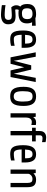

<svg xmlns="http://www.w3.org/2000/svg" viewBox="1418 -2164 937 3812"><g transform="rotate(90 1886.0 -258.5)"><path d="M445 -325Q445 -240 395.5 -198.5Q346 -157 243 -157Q206 -157 177 -163Q167 -141 167 -120Q167 -107 172 -92Q206 -95 239 -97.5Q272 -100 297 -100Q333 -100 363.5 -94Q394 -88 416 -71.5Q438 -55 450.5 -26Q463 3 463 49Q463 87 448.5 113.5Q434 140 408.5 157Q383 174 348.5 182Q314 190 274 190Q255 190 228 188Q201 186 173.5 183.5Q146 181 121.5 178Q97 175 83 172V100Q102 103 126.5 106.5Q151 110 177.5 112Q204 114 231 115.5Q258 117 282 117Q333 117 354.5 97.5Q376 78 376 49Q376 11 358.5 -7Q341 -25 292 -25Q278 -25 256 -24Q234 -23 210.5 -21.5Q187 -20 164.5 -18Q142 -16 127 -14Q110 -30 97.5 -57.5Q85 -85 85 -108Q85 -138 92 -158Q99 -178 112 -192Q83 -214 71.5 -249Q60 -284 60 -333Q60 -387 77 -421Q94 -455 122.5 -474Q151 -493 188.5 -500Q226 -507 268 -507Q312 -507 346 -493L491 -500V-425L422 -428Q445 -385 445 -325ZM360 -333Q360 -354 355.5 -372.5Q351 -391 339 -405Q327 -419 307.5 -427.5Q288 -436 258 -436Q193 -436 169 -409.5Q145 -383 145 -325Q145 -304 149.5 -285.5Q154 -267 165 -254Q176 -241 195 -233.5Q214 -226 243 -226Q268 -226 289.5 -230Q311 -234 326.5 -245.5Q342 -257 351 -278Q360 -299 360 -333Z M671 -220Q672 -171 678.5 -140.5Q685 -110 696 -93Q707 -76 722 -70.5Q737 -65 756 -65Q798 -65 832.5 -70.5Q867 -76 890 -81V-9Q866 -2 829.5 2.5Q793 7 766 7Q723 7 689.5 -2Q656 -11 633 -38Q610 -65 598 -115.5Q586 -166 586 -250Q586 -319 597.5 -368Q609 -417 632 -448Q655 -479 689 -493Q723 -507 768 -507Q854 -507 891.5 -450.5Q929 -394 929 -295V-220ZM766 -436Q742 -436 725 -429Q708 -422 697 -405Q686 -388 680 -359.5Q674 -331 672 -288H846V-315Q846 -372 828.5 -404Q811 -436 766 -436Z M1510 0H1379L1316 -271L1247 0H1119L1019 -500H1107L1188 -64L1277 -410H1362L1445 -64L1526 -500H1609Z M2084 -260Q2084 -181 2072 -129.5Q2060 -78 2036 -47.5Q2012 -17 1976.5 -5Q1941 7 1894 7Q1848 7 1812.5 -5Q1777 -17 1753 -47.5Q1729 -78 1716.5 -129.5Q1704 -181 1704 -260Q1704 -388 1750 -447.5Q1796 -507 1894 -507Q1992 -507 2038 -447.5Q2084 -388 2084 -260ZM1997 -245Q1997 -298 1992 -335Q1987 -372 1975.5 -394.5Q1964 -417 1944 -427Q1924 -437 1894 -437Q1864 -437 1844 -427Q1824 -417 1812.5 -394.5Q1801 -372 1796 -335Q1791 -298 1791 -245Q1791 -147 1814 -105Q1837 -63 1894 -63Q1951 -63 1974 -105Q1997 -147 1997 -245Z M2229 0V-500H2299L2305 -449Q2322 -475 2347 -491Q2372 -507 2409 -507Q2427 -507 2440 -505.5Q2453 -504 2462 -502V-413Q2449 -416 2432.5 -419Q2416 -422 2402 -422Q2377 -422 2360.5 -412Q2344 -402 2333.5 -385.5Q2323 -369 2318.5 -348.5Q2314 -328 2314 -308V0Z M2667 -427V0H2582V-427H2517V-500H2582V-578Q2582 -643 2617 -675Q2652 -707 2709 -707Q2741 -707 2764.5 -702.5Q2788 -698 2803 -695V-624Q2787 -628 2768 -631.5Q2749 -635 2722 -635Q2695 -635 2681 -621Q2667 -607 2667 -585V-500H2788V-427Z M2948 -220Q2949 -171 2955.5 -140.5Q2962 -110 2973 -93Q2984 -76 2999 -70.5Q3014 -65 3033 -65Q3075 -65 3109.5 -70.5Q3144 -76 3167 -81V-9Q3143 -2 3106.5 2.5Q3070 7 3043 7Q3000 7 2966.5 -2Q2933 -11 2910 -38Q2887 -65 2875 -115.5Q2863 -166 2863 -250Q2863 -319 2874.5 -368Q2886 -417 2909 -448Q2932 -479 2966 -493Q3000 -507 3045 -507Q3131 -507 3168.5 -450.5Q3206 -394 3206 -295V-220ZM3043 -436Q3019 -436 3002 -429Q2985 -422 2974 -405Q2963 -388 2957 -359.5Q2951 -331 2949 -288H3123V-315Q3123 -372 3105.5 -404Q3088 -436 3043 -436Z M3346 0V-500H3416L3423 -455Q3472 -507 3546 -507Q3589 -507 3618 -496.5Q3647 -486 3664.5 -464.5Q3682 -443 3689.5 -409.5Q3697 -376 3697 -330V0H3612V-340Q3612 -387 3596.5 -411Q3581 -435 3531 -435Q3510 -435 3491.5 -427Q3473 -419 3459.5 -406Q3446 -393 3438.5 -378.5Q3431 -364 3431 -350V0Z"/></g></svg>

Font: Share
Style: Regular
Weight: 400
Designer: Ralph du Carrois
Version: Version 1.002